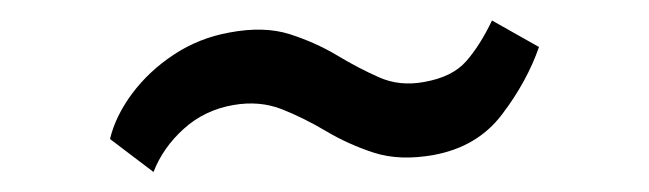

<svg xmlns="http://www.w3.org/2000/svg" viewBox="-20 -392 649 192"><path d="M90 -253Q95.5 -276 112.2 -298.5Q129 -321 154 -337.5Q179 -354 209.5 -359.5Q244 -366 269.8 -357.8Q295.5 -349.5 316.8 -336.8Q338 -324 358.8 -314.8Q379.5 -305.5 404 -310Q432.5 -315 446.2 -330.8Q460 -346.5 472 -371.5L519 -345Q507 -310.5 482.2 -277.8Q457.5 -245 413.5 -237Q380 -231 354.2 -239.2Q328.5 -247.5 306.2 -260.8Q284 -274 261.8 -282.8Q239.5 -291.5 213.5 -287Q184.5 -282 163.8 -263.2Q143 -244.5 133.5 -220Z"/></svg>

Font: Merriweather 20pt
Style: Regular
Weight: 400
Version: Version 2.100